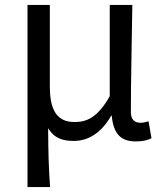

<svg xmlns="http://www.w3.org/2000/svg" viewBox="-20 -563 668 782"><path d="M92 199H184C178 114 177 66 176 -41C202 2 238 11 281 11C340 11 393 -22 433 -92H435C442 -19 471 13 533 13C562 13 581 8 597 0L585 -69C572 -65 562 -63 553 -63C529 -63 513 -75 513 -106C513 -237 517 -396 519 -543H427V-171C376 -82 332 -66 283 -66C212 -66 183 -115 183 -210V-543H92Z"/></svg>

Font: Noto Sans Japanese Regular
Style: Regular
Weight: 400
Designer: Ryoko NISHIZUKA (kana & ideographs); Paul D. Hunt (Latin, Greek & Cyrillic); Wenlong ZHANG (bopomofo); Sandoll Communica
Foundry: Adobe Systems Incorporated
Version: Version 1.000;PS 1;hotconv 1.0.78;makeotf.lib2.5.61930